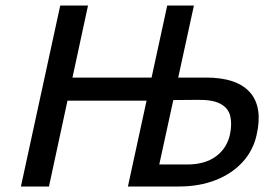

<svg xmlns="http://www.w3.org/2000/svg" viewBox="-20 -678 1009 698"><path d="M445 0 588 -658H685L559 -80H660Q725 -80 765 -109.5Q805 -139 816 -189Q824 -228 817 -256.5Q810 -285 781.5 -300.5Q753 -316 698 -315L578 -314L591 -396H729Q841 -396 888.5 -342.5Q936 -289 913 -188Q901 -132 862.5 -89.5Q824 -47 764.5 -23.5Q705 0 630 0ZM56 0 199 -658H300L158 0ZM156 -312 174 -396H602L583 -312Z"/></svg>

Font: Ysabeau SemiBold
Style: Italic
Weight: 600
Italic angle: -12°
Designer: Christian Thalmann (Catharsis Fonts)
Version: Version 2.002